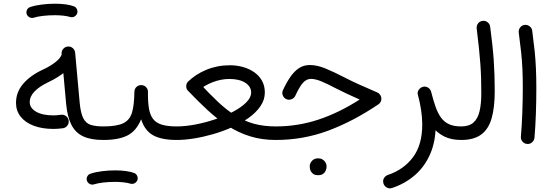

<svg xmlns="http://www.w3.org/2000/svg" viewBox="-20 -740 2990 1035"><path d="M66.3 -185.5Q66.3 -143.3 90.9 -111.6Q115.5 -80 160.9 -62.5Q206.4 -45 268.4 -45Q279.6 -45 292.9 -46Q306.2 -47 318.9 -48.6Q333.9 -50.8 343.1 -62.9Q352.4 -75 350.2 -90Q348.1 -104.9 336 -114.2Q323.9 -123.4 308.9 -121.3Q298.2 -119.8 287.6 -118.9Q277 -118 268.4 -118Q208.1 -118 174.2 -138.1Q140.3 -158.1 140.3 -189.5Q140.3 -220.6 166.6 -247.5Q192.9 -274.5 241.9 -297.7Q296.1 -323.5 334.5 -356Q372.9 -388.4 384.9 -430.4Q389.2 -444.8 381.7 -458.2Q374.3 -471.6 359.7 -475.7Q345.3 -480 331.8 -472.6Q318.4 -465.2 314.1 -450.6Q307.3 -426.9 278.3 -404.5Q249.3 -382.1 210.9 -364.6Q142.7 -332.8 104.5 -287.8Q66.3 -242.9 66.3 -185.5ZM312.1 -449.3 336.5 -180.2Q343.1 -109.6 365.2 -66.7Q387.3 -23.9 429 -4.7Q470.6 14.5 536.6 14.5H537.1Q552.6 14.5 563 3.8Q573.4 -7 573.4 -22Q573.4 -37.4 563 -47.9Q552.6 -58.5 537.1 -58.5H536.6Q496 -58.5 469.7 -66.7Q443.3 -75 429 -102.4Q414.7 -129.8 409.5 -187L385.1 -456.1Q383.5 -471.2 371.8 -481Q360.2 -490.8 345.2 -489.2Q330.3 -487.6 320.4 -476Q310.5 -464.3 312.1 -449.3ZM123.6 -664.9Q127.1 -653.6 138.3 -647.3Q149.4 -640.9 161.3 -644.4Q181.5 -651.1 212.3 -654.5Q243.2 -658 276.9 -658Q285.5 -658 292.4 -662.3Q299.4 -666.5 303.6 -673.7Q307.9 -680.8 307.9 -689Q307.9 -701.8 298.7 -710.9Q289.6 -720 276.9 -720Q241.8 -720 206 -715.6Q170.2 -711.2 143.9 -702.3Q131.7 -698.7 125.9 -687.7Q120.2 -676.7 123.6 -664.9ZM245.8 -689Q245.8 -676.3 255 -667.1Q264.1 -658 276.9 -658Q300.4 -658 322.6 -655.4Q344.8 -652.7 358.6 -648.3Q365.3 -646.5 371.7 -647.5Q378.1 -648.4 383.6 -652.2Q389 -655.9 392.8 -661.6Q400.1 -672.9 396.4 -685.8Q392.7 -698.8 380.8 -705.1Q362.5 -712.3 335.5 -716.2Q308.5 -720 276.9 -720Q264.1 -720 255 -710.9Q245.8 -701.8 245.8 -689Z M500.1 -22Q500.1 -7 511.1 3.8Q522.2 14.5 537.1 14.5Q620.7 14.5 668.3 -10.4Q715.8 -35.3 740.8 -96.9Q760.1 -35.8 805.7 -10.6Q851.4 14.5 932.6 14.5H933.1Q948.5 14.5 959 3.8Q969.4 -7 969.4 -22Q969.4 -37.4 959 -47.9Q948.5 -58.5 933.1 -58.5H932.6Q882.9 -58.5 851.9 -68.1Q821 -77.6 804.8 -99.2Q788.6 -120.7 782.8 -156Q777 -191.3 777.6 -242.7Q778.6 -257.4 768.7 -268.8Q758.8 -280.2 744 -281.2Q728.3 -282.1 716.9 -272.5Q705.4 -262.9 704.5 -246Q703.7 -175 691.8 -134Q679.9 -93 644.4 -75.7Q608.8 -58.5 537.1 -58.5Q522.2 -58.5 511.1 -47.9Q500.1 -37.4 500.1 -22ZM448.3 233.6Q451.8 244.8 463 251.2Q474.1 257.5 486 254Q506.2 247.4 537 243.9Q567.9 240.4 601.6 240.4Q610.2 240.4 617.2 236.2Q624.1 231.9 628.3 224.8Q632.6 217.6 632.6 209.4Q632.6 196.7 623.4 187.5Q614.3 178.4 601.6 178.4Q566.5 178.4 530.7 182.8Q494.9 187.2 468.6 196.1Q456.4 199.7 450.7 210.7Q444.9 221.7 448.3 233.6ZM570.6 209.4Q570.6 222.2 579.7 231.3Q588.8 240.4 601.6 240.4Q625.1 240.4 647.3 243.1Q669.5 245.7 683.3 250.2Q690 251.9 696.4 250.9Q702.8 250 708.3 246.3Q713.7 242.6 717.5 236.9Q724.9 225.6 721.1 212.6Q717.4 199.6 705.5 193.4Q687.3 186.1 660.2 182.3Q633.2 178.4 601.6 178.4Q588.8 178.4 579.7 187.5Q570.6 196.7 570.6 209.4Z M896.3 -22Q896.3 -7 907.2 3.8Q918.2 14.5 933.1 14.5Q973.9 14.5 1024.5 6.6Q1075.1 -1.4 1128.5 -16.8Q1181.9 -32.2 1231.6 -54.3Q1281.2 -76.5 1321 -105Q1360.7 -133.5 1384.1 -167.8Q1407.6 -202.1 1407.6 -241.4Q1407.6 -277.6 1392.2 -304.9Q1376.8 -332.2 1350.2 -350.8Q1323.5 -369.4 1289.7 -378.8Q1255.9 -388.2 1219.2 -388.2Q1150.8 -388.2 1092 -363.7Q1033.3 -339.1 993.5 -299.7Q982.8 -288.5 984.1 -273.3Q985.4 -258.1 996.3 -247.9Q1007.5 -238 1021.5 -240.1Q1035.6 -242.1 1048 -250.7Q1083.8 -281 1128.2 -297.6Q1172.7 -314.3 1216.6 -314.3Q1270.2 -314.3 1302 -294Q1333.8 -273.7 1333.8 -241Q1333.8 -214 1307 -187.5Q1280.3 -160.9 1236.3 -137.7Q1192.4 -114.5 1139.3 -96.7Q1086.2 -78.9 1032.4 -68.7Q978.6 -58.5 933.1 -58.5Q918.2 -58.5 907.2 -47.9Q896.3 -37.4 896.3 -22ZM992.2 -252Q1047.7 -193.6 1100.8 -144.8Q1153.9 -96 1209.7 -60.4Q1265.4 -24.7 1328.5 -5.1Q1391.6 14.5 1466.8 14.5H1467.3Q1482.7 14.5 1493.2 3.8Q1503.6 -7 1503.6 -22Q1503.6 -37.4 1493.2 -47.9Q1482.7 -58.5 1467.3 -58.5H1466.8Q1401.6 -58.5 1348.7 -73Q1295.9 -87.6 1248.7 -117.2Q1201.6 -146.9 1153.6 -192.2Q1105.7 -237.5 1049.6 -298.5Q1039.4 -310 1024.4 -311.7Q1009.5 -313.5 997.7 -303.9Q986.4 -294.8 984.2 -279.1Q982 -263.5 992.2 -252Z M1650.3 -389.5Q1617.8 -389.5 1592.5 -373.2Q1567.1 -356.9 1546 -326.6Q1524.9 -296.3 1505.5 -254.6Q1499 -240.9 1503.7 -227.8Q1508.5 -214.6 1518.9 -208Q1529.4 -201.5 1540.5 -202.5Q1551.5 -203.5 1560 -209.5Q1568.5 -215.6 1571.7 -223.4Q1594.1 -272.2 1613 -293.5Q1632 -314.8 1656.6 -314.8Q1679.6 -314.8 1712.1 -301.5Q1744.6 -288.1 1790.4 -263.9Q1818.2 -249.5 1850 -234.7Q1881.8 -220 1918.8 -203.4Q1806.3 -131.3 1695.4 -94.9Q1584.5 -58.5 1467.3 -58.5Q1452.1 -58.5 1441.2 -47.7Q1430.3 -36.9 1430.3 -22Q1430.3 -7.4 1441.2 3.6Q1452.1 14.5 1467.3 14.5Q1614.7 14.5 1749.4 -35.7Q1884 -85.9 2018.9 -176.9Q2035.9 -188 2035.9 -208Q2035.9 -218.5 2029.8 -228Q2023.6 -237.5 2013.9 -241.6Q1959.5 -264.6 1915.7 -284.6Q1871.9 -304.6 1836.7 -322.8Q1781.5 -351.4 1735.4 -370.5Q1689.3 -389.5 1650.3 -389.5ZM1649.6 156.6Q1649.6 167.4 1652.9 177.1Q1656.7 187.9 1666.4 196.1Q1676.1 204.4 1694.3 204.4Q1712.5 204.4 1722.6 196.5Q1732.6 188.7 1736.5 177.7Q1740.5 166.7 1740.5 157.2Q1740.5 144.7 1733.3 133.5Q1727.8 124.9 1718.1 119.2Q1708.5 113.5 1694.7 113.5Q1674.3 113.5 1661.9 126.9Q1649.6 140.2 1649.6 156.6Z M2255.9 -270.5Q2244.8 -266.4 2236.8 -255Q2228.9 -243.6 2233.2 -227.2Q2256.2 -140 2256.2 -68.4Q2256.2 40.6 2206.3 107.5Q2156.4 174.4 2070.1 203.4Q2057.9 207.5 2050 220Q2042.2 232.5 2047.3 249.6Q2051.2 262.6 2064.5 270.6Q2077.9 278.5 2093.9 273.3Q2164.6 249.6 2217.4 203.4Q2270.2 157.2 2299.5 89.1Q2328.8 20.9 2328.8 -68.4Q2328.8 -151.2 2304.1 -245.4Q2302 -254.6 2295 -261.8Q2288 -268.9 2277.9 -271.9Q2267.8 -274.8 2255.9 -270.5ZM2232.8 -228Q2247.4 -178.3 2265.8 -134.3Q2284.2 -90.3 2310.5 -56.9Q2336.8 -23.4 2374.7 -4.4Q2412.5 14.5 2465.8 14.5H2466.3Q2481.8 14.5 2492.2 3.8Q2502.6 -7 2502.6 -22Q2502.6 -37.4 2492.2 -47.9Q2481.8 -58.5 2466.3 -58.5H2465.8Q2426.6 -58.5 2400.5 -70.5Q2374.4 -82.5 2357.2 -106.2Q2340.1 -129.9 2327.9 -164.7Q2315.7 -199.5 2304.3 -244.7Q2300.5 -259.1 2287.7 -267.5Q2274.8 -275.8 2260.2 -272.1Q2250.5 -269.8 2243.1 -262.8Q2235.6 -255.7 2232.6 -246.6Q2229.6 -237.5 2232.8 -228Z M2429.8 -22Q2429.8 -7 2440.6 3.8Q2451.4 14.5 2466.3 14.5Q2534.4 14.5 2573.9 -14.7Q2613.5 -43.9 2630.2 -102.4Q2646.9 -160.8 2646.9 -247.7Q2646.9 -294.9 2645.5 -335.8Q2644.2 -376.8 2641.4 -416.8Q2638.7 -456.8 2633.9 -500.4Q2629.1 -543.9 2622.3 -596.1Q2620.3 -611.1 2608.2 -620.3Q2596.1 -629.6 2581.1 -627.6Q2566.2 -625.7 2557 -613.6Q2547.9 -601.4 2549.6 -586.5Q2556.6 -528.6 2561.6 -482.7Q2566.5 -436.8 2569.3 -397.1Q2572.2 -357.4 2573.4 -318.8Q2574.5 -280.2 2574.5 -236.2Q2574.5 -179.6 2565 -139.8Q2555.5 -100 2532 -79.2Q2508.5 -58.5 2466.3 -58.5Q2451.4 -58.5 2440.6 -47.9Q2429.8 -37.4 2429.8 -22Z M2776.4 -564.5Q2784.5 -503.5 2789.3 -458.2Q2794.1 -412.8 2796.1 -368.4Q2798.2 -324 2798.2 -266.1Q2798.2 -202.2 2795.6 -132.9Q2793.1 -63.6 2787.9 -3.4Q2786.5 11.6 2796.4 23.1Q2806.4 34.6 2821.4 36Q2836.5 37.4 2848.1 27.4Q2859.8 17.3 2861.2 2.4Q2866.4 -58.3 2868.8 -128.1Q2871.2 -197.8 2871.2 -262.8Q2871.2 -323.5 2869 -370.8Q2866.9 -418.1 2862.1 -465.5Q2857.2 -512.8 2849 -574.2Q2847 -589.1 2834.9 -598.4Q2822.8 -607.6 2807.9 -605.7Q2792.9 -603.7 2783.7 -591.6Q2774.4 -579.5 2776.4 -564.5Z"/></svg>

Font: Mikhak VF
Style: Regular
Weight: 100
Designer: Amin Abedi
Version: Version 3.001